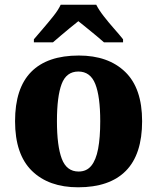

<svg xmlns="http://www.w3.org/2000/svg" viewBox="-20 -786 668 816"><path d="M312 10Q187 10 115.5 -60Q44 -130 44 -271Q44 -411 112.5 -480.5Q181 -550 315 -550Q440 -550 512 -480.5Q584 -411 584 -271Q584 -130 515 -60Q446 10 312 10ZM314 -57Q348 -57 368 -81.5Q388 -106 397 -153.5Q406 -201 406 -271Q406 -376 385 -429Q364 -482 313 -482Q262 -482 242 -429Q222 -376 222 -271Q222 -166 242.5 -111.5Q263 -57 314 -57ZM124 -619Q140 -638 162.5 -664Q185 -690 206.5 -717Q228 -744 238 -766H389Q400 -744 421 -717Q442 -690 465 -664Q488 -638 503 -619V-606H422Q410 -617 390 -633.5Q370 -650 349 -667Q328 -684 313 -696Q298 -684 277 -667Q256 -650 237 -633.5Q218 -617 205 -606H124Z"/></svg>

Font: Noto Serif Hebrew ExtraBold
Style: Regular
Weight: 800
Version: Version 2.003